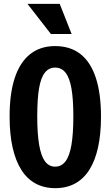

<svg xmlns="http://www.w3.org/2000/svg" viewBox="-20 -970 576 1000"><path d="M268 10Q210 10 165.5 -14Q121 -38 91 -85.5Q61 -133 45.5 -202.5Q30 -272 30 -363Q30 -483 57 -564.5Q84 -646 137 -688Q190 -730 267 -730Q346 -730 399 -688.5Q452 -647 479 -565Q506 -483 506 -362Q506 -271 490.5 -201.5Q475 -132 445 -85Q415 -38 370.5 -14Q326 10 268 10ZM267 -102Q300 -102 321 -129.5Q342 -157 352 -215Q362 -273 362 -364Q362 -454 352 -510Q342 -566 321 -592Q300 -618 267 -618Q235 -618 214 -592Q193 -566 183.5 -510.5Q174 -455 174 -364Q174 -273 184 -215Q194 -157 214.5 -129.5Q235 -102 267 -102ZM245 -793 123 -950H291L353 -793Z"/></svg>

Font: Instrument Sans Condensed
Style: Bold
Weight: 700
Width: 3
Designer: Rodrigo Fuenzalida
Foundry: fragTYPE
Version: Version 1.000;gftools[0.9.28]